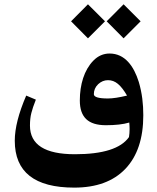

<svg xmlns="http://www.w3.org/2000/svg" viewBox="-20 -627 715 876"><path d="M381.3 -607.4 304.2 -529.8 381.3 -452.1 459 -529.8ZM543.9 -452.1 621.6 -529.8 543.9 -607.4 466.8 -529.8ZM633.8 -101.1C633.8 -152.3 628.4 -202.1 613.3 -252.9C590.8 -325.2 549.8 -382.8 480 -382.8C452.1 -382.8 427.2 -372.1 406.2 -350.6C363.8 -307.6 344.2 -240.7 344.2 -168.5C344.2 -92.3 382.3 -55.7 462.9 -55.7C506.3 -55.7 542 -59.6 569.8 -67.9C570.8 -57.6 571.3 -47.4 571.3 -38.1C571.3 -24.9 570.3 -12.7 568.4 -1.5C531.7 50.8 449.2 76.7 321.8 76.7C185.1 76.7 116.7 33.2 116.7 -54.2C116.7 -75.7 118.7 -94.7 123 -111.3C127 -127.4 133.8 -147.9 143.6 -172.4L99.6 -190.9C64.9 -110.4 47.4 -42 47.4 15.1C47.4 157.7 137.7 229 318.8 229C419.4 229 497.1 200.7 551.8 143.6C606.4 86.4 633.8 4.9 633.8 -101.1ZM408.2 -197.3C408.2 -214.8 414.6 -230 427.7 -242.7C440.9 -254.9 455.6 -261.2 472.7 -261.2C506.3 -261.2 530.8 -239.7 559.6 -190.9C523.4 -182.1 494.1 -177.7 472.2 -177.7C429.7 -177.7 408.2 -184.1 408.2 -197.3Z"/></svg>

Font: Parastoo
Style: Bold
Weight: 700
Foundry: Saber Rastikerdar (saber.rastikerdar@gmail.com)
Version: Version 2.0.1